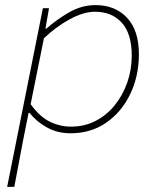

<svg xmlns="http://www.w3.org/2000/svg" viewBox="-20 -510 640 752"><path d="M8 222 148 -478H172L158 -398H162Q201 -433 250.5 -461.5Q300 -490 354 -490Q431 -490 477.5 -440.5Q524 -391 524 -298Q524 -212 490 -141.5Q456 -71 396 -29.5Q336 12 256 12Q205 12 163.5 -11Q122 -34 96 -68H92L70 42L36 222ZM258 -14Q311 -14 354.5 -36.5Q398 -59 429.5 -98Q461 -137 478.5 -187Q496 -237 496 -292Q496 -378 457 -421Q418 -464 352 -464Q307 -464 253 -434.5Q199 -405 152 -360L100 -102Q135 -53 175 -33.5Q215 -14 258 -14Z"/></svg>

Font: SourceCodeVF
Style: Italic
Weight: 200
Italic angle: -11°
Monospace: yes
Designer: Paul D. Hunt, Teo Tuominen
Foundry: Adobe
Version: Version 1.026;hotconv 1.1.0;makeotfexe 2.6.0